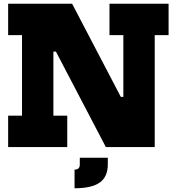

<svg xmlns="http://www.w3.org/2000/svg" viewBox="-20 -785 930 1025"><path d="M545 0 145 -765H365L765 0ZM23.5 -597.5V-765H364.5L313.5 -509.5H265V-167.5H339V0H23.5V-167.5H97.5V-597.5ZM564.5 -597.5V-765H880V-597.5H806V0H651L586.5 -268H638.5V-597.5ZM406 57H555.5V93Q555.5 158.5 512.8 189.2Q470 220 378 220V120.5Q392 120.5 399 113.8Q406 107 406 93Z"/></svg>

Font: Hepta Slab ExtraLight ExtraBold
Style: Regular
Weight: 800
Version: Version 1.102